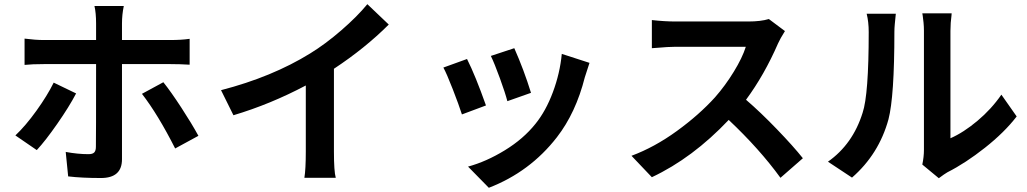

<svg xmlns="http://www.w3.org/2000/svg" viewBox="-20 -810 4923 920"><path d="M573.2 -781.2Q564.5 -740.2 564.5 -697.3V-618.2H793.9Q850.6 -618.2 888.7 -624V-500Q843.8 -502.9 794.9 -502.9H564.5V-501V-46.9Q564.5 43 463.9 43Q372.1 43 306.6 35.2L294.9 -82Q352.5 -71.3 404.3 -71.3Q423.8 -71.3 431.6 -79.6Q439.5 -87.9 439.5 -106.4Q440.4 -144.5 440.4 -501V-502.9H191.4Q133.8 -502.9 97.7 -499V-625Q149.4 -618.2 190.4 -618.2H440.4V-697.3Q440.4 -748 432.6 -781.2ZM53.7 -161.1Q102.5 -207 154.8 -279.8Q207 -352.5 237.3 -414.1L344.7 -362.3Q311.5 -298.8 254.4 -216.8Q197.3 -134.8 156.2 -90.8ZM660.2 -360.4 762.7 -416Q798.8 -371.1 849.1 -293.9Q899.4 -216.8 930.7 -159.2L819.3 -98.6Q737.3 -260.7 660.2 -360.4Z M1039.1 -377.9Q1284.2 -441.4 1465.8 -553.7Q1539.1 -598.6 1615.2 -664.6Q1691.4 -730.5 1740.2 -790L1842.8 -692.4Q1729.5 -579.1 1580.1 -480.5V-84Q1580.1 11.7 1588.9 42H1438.5Q1445.3 1 1445.3 -84V-400.4Q1275.4 -310.5 1098.6 -257.8Z M2444.3 -579.1Q2490.2 -475.6 2524.4 -365.2L2411.1 -325.2Q2401.4 -363.3 2375.5 -434.6Q2349.6 -505.9 2332 -542ZM2104.5 -486.3 2217.8 -527.3Q2257.8 -448.2 2308.6 -304.7L2193.4 -261.7Q2178.7 -307.6 2149.4 -382.8Q2120.1 -458 2104.5 -486.3ZM2222.7 -11.7Q2309.6 -35.2 2398.9 -89.8Q2488.3 -144.5 2545.9 -216.8Q2595.7 -278.3 2629.4 -368.7Q2663.1 -459 2671.9 -551.8L2804.7 -508.8Q2799.8 -494.1 2782.2 -439.5Q2739.3 -269.5 2648.4 -152.3Q2519.5 13.7 2322.3 89.8Z M3741.2 -661.1Q3717.8 -624 3708 -601.6Q3642.6 -451.2 3554.7 -332Q3624 -272.5 3702.6 -190.9Q3781.2 -109.4 3827.1 -51.8L3719.7 42Q3619.1 -96.7 3471.7 -235.4Q3298.8 -52.7 3103.5 39.1L3005.9 -63.5Q3116.2 -104.5 3223.1 -182.1Q3330.1 -259.8 3406.2 -343.8Q3455.1 -399.4 3496.1 -466.3Q3537.1 -533.2 3553.7 -585.9H3217.8Q3200.2 -585.9 3176.8 -584.5Q3153.3 -583 3131.8 -581.1Q3110.4 -579.1 3103.5 -579.1V-713.9Q3165 -707 3217.8 -707H3565.4Q3625 -707 3664.1 -718.8Z M4399.4 -21.5Q4407.2 -58.6 4407.2 -91.8V-663.1Q4407.2 -681.6 4405.3 -701.7Q4403.3 -721.7 4401.4 -734.4L4399.4 -746.1H4540L4539.1 -734.4Q4537.1 -721.7 4535.6 -701.2Q4534.2 -680.7 4534.2 -662.1V-147.5Q4596.7 -174.8 4663.6 -231Q4730.5 -287.1 4778.3 -356.4L4851.6 -252Q4793 -175.8 4699.7 -102.1Q4606.4 -28.3 4519.5 15.6Q4505.9 23.4 4478.5 43.9ZM3947.3 -35.2Q4066.4 -119.1 4113.3 -269.5Q4142.6 -356.4 4142.6 -656.2Q4142.6 -705.1 4132.8 -744.1H4272.5Q4272.5 -743.2 4271 -729.5Q4269.5 -715.8 4267.6 -695.3Q4265.6 -674.8 4265.6 -657.2Q4265.6 -347.7 4237.3 -238.3Q4191.4 -71.3 4062.5 41Z"/></svg>

Font: Min Sans Bold
Style: Regular
Weight: 700
Designer: Jinseong-Kim, NotoSansCJK, Nunito
Foundry: Jinseong-Kim
Version: Version 1.400;Glyphs 3.1.2 (3151)